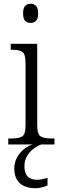

<svg xmlns="http://www.w3.org/2000/svg" viewBox="-20 -769 320 1022"><path d="M143 -647Q125 -647 114 -658Q103 -669 103 -698Q103 -727 114 -738Q125 -749 143 -749Q160 -749 171.5 -738Q183 -727 183 -698Q183 -669 171.5 -658Q160 -647 143 -647ZM24 0V-32H42Q82 -32 99 -43.5Q116 -55 116 -103V-431Q116 -480 100 -492Q84 -504 46 -504H37V-536H178V-105Q178 -56 195 -44Q212 -32 252 -32H270V0ZM168 233Q116 233 86 206.5Q56 180 56 127Q56 96 70.5 69.5Q85 43 107.5 25Q130 7 154 0H199Q180 7 159.5 22Q139 37 124.5 60.5Q110 84 110 116Q110 155 129 171.5Q148 188 175 188Q189 188 202 185.5Q215 183 233 178V218Q218 225 200.5 229Q183 233 168 233Z"/></svg>

Font: Noto Serif Lao SemiCondensed Light
Style: Regular
Weight: 300
Width: 4
Designer: Monotype Design Team
Foundry: Monotype Imaging Inc.
Version: Version 2.003; ttfautohint (v1.8.4.7-5d5b)